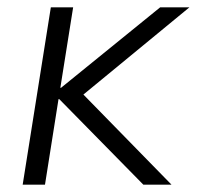

<svg xmlns="http://www.w3.org/2000/svg" viewBox="-20 -505 538 525"><path d="M42 0 119 -485H180L145 -265H147L418 -485H498L182 -225L187 -268L449 0H372L142 -234H140L103 0Z"/></svg>

Font: Nunito Sans 12pt Light
Style: Italic
Weight: 300
Italic angle: -9°
Designer: Vernon Adams
Foundry: Vernon Adams
Version: Version 3.101;gftools[0.9.27]